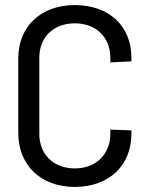

<svg xmlns="http://www.w3.org/2000/svg" viewBox="-20 -728 573 757"><path d="M275 9C409 9 498 -75 498 -200V-214L415 -217V-201C415 -119 358 -64 275 -64C191 -64 135 -119 135 -201V-500C135 -582 191 -636 275 -636C358 -636 415 -582 415 -500V-482L498 -486V-501C498 -626 409 -708 275 -708C141 -708 52 -624 52 -497V-205C52 -76 141 9 275 9Z"/></svg>

Font: Vanilla Cream Book
Style: Regular
Weight: 400
Designer: Jeremy Tribby, Jinavaṁso
Foundry: Tribby Type
Version: Version 1.422;Glyphs 3.1.2 (3151)